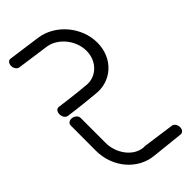

<svg xmlns="http://www.w3.org/2000/svg" viewBox="-33 -1027 1462 1462"><g transform="rotate(45 698.5 -295.5)"><path d="M1231.2 -292.2 1231.2 -292 1231.2 -291.8C1235.9 -189.3 1133.6 -104.2 1022 -95.5C1015.8 -95 1009.5 -94.8 1003.3 -94.8C891.8 -94.8 733.3 -94.8 733.3 -94.8C709.9 -94.8 690.8 -72 687.4 -47.8C684 -23.5 696.7 -0.7 720.1 -0.7C720.1 -0.7 828.4 0 990 0C1176.1 0 1320.3 -130.3 1333.5 -290.9C1333.5 -291.4 1359.5 -537.1 1360.4 -545.3C1362.4 -565.2 1343.2 -580.8 1318.4 -580.8C1294.3 -580.8 1269.4 -566.2 1266.2 -544.2C1266 -542.5 1265.8 -541 1265.6 -539.3C1262.3 -515.4 1245.5 -394.1 1231.2 -292.2ZM417.9 -590.6C249 -590.6 95.4 -459.5 72.7 -297.9C50.7 -141.7 36.7 -36.8 36.7 -36.8C33.6 -14.7 54.5 0 78.6 0C102.7 0 127.7 -14.6 130.8 -36.6L167.2 -296C181.5 -397.4 287.6 -488.1 403.5 -488.1C519.3 -488.1 600.6 -397.5 586.3 -295.9C577.6 -188.7 556.2 -36.6 556.2 -36.6C553.1 -14.5 574.9 0 599.8 0C624.3 0 649.6 -13.9 653.5 -36.2C653.7 -37.5 669.1 -141.5 683.2 -298C705.9 -459.6 586.8 -590.6 417.9 -590.6Z"/></g></svg>

Font: Hi.
Style: Black
Weight: 400
Designer: Mew Too, Robert Jablonski
Foundry: Cannot Into Space Fonts
Version: Version 1.996